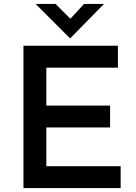

<svg xmlns="http://www.w3.org/2000/svg" viewBox="-20 -962 698 982"><path d="M583 -728V-616H217V-422H543V-310H217V-112H597V0H100V-728ZM512 -942 339 -766H338L162 -942H264L340 -866L410 -942Z"/></svg>

Font: Josefin Sans SemiBold
Style: Regular
Weight: 600
Designer: Santiago Orozco
Foundry: Typemade
Version: Version 2.000